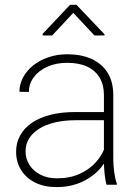

<svg xmlns="http://www.w3.org/2000/svg" viewBox="-20 -762 571 792"><path d="M408.7 -97.2V-370.1Q408.7 -411.6 391.1 -441.4Q373.5 -471.2 339.8 -487.1Q306.2 -502.9 257.3 -502.9Q211.9 -502.9 176 -487.1Q140.1 -471.2 119.6 -443.8Q99.1 -416.5 99.1 -382.8L60.1 -383.3Q60.1 -413.6 74.5 -441.4Q88.9 -469.2 115.5 -491Q142.1 -512.7 178.5 -525.4Q214.8 -538.1 258.3 -538.1Q314 -538.1 356.7 -519.3Q399.4 -500.5 423.3 -462.9Q447.3 -425.3 447.3 -369.1V-108.4Q447.3 -80.1 451.2 -51.3Q455.1 -22.5 461.9 -4.9V0H419.4Q414.1 -18.6 411.4 -45.4Q408.7 -72.3 408.7 -97.2ZM421.4 -299.8 422.4 -266.1H293.5Q244.6 -266.1 206.1 -256.8Q167.5 -247.6 140.6 -230.5Q113.8 -213.4 99.6 -189.9Q85.4 -166.5 85.4 -137.2Q85.4 -106.9 101.6 -81.5Q117.7 -56.2 147 -41.3Q176.3 -26.4 214.8 -26.4Q267.6 -26.4 308.3 -44.7Q349.1 -63 377 -94.5Q404.8 -126 417.5 -167.5L434.6 -139.2Q426.3 -113.3 408.7 -86.9Q391.1 -60.5 363.3 -38.8Q335.4 -17.1 297.9 -3.7Q260.3 9.8 212.4 9.8Q162.1 9.8 124.8 -9Q87.4 -27.8 66.9 -60.8Q46.4 -93.8 46.4 -136.2Q46.4 -172.9 63 -203.1Q79.6 -233.4 111.1 -255.1Q142.6 -276.9 187.7 -288.3Q232.9 -299.8 289.6 -299.8ZM295.4 -742.2 411.1 -620.6V-615.7H369.6L282.2 -709L195.3 -615.7H155.8V-622.1L269 -742.2Z"/></svg>

Font: Roboto ExtraLight
Style: Regular
Weight: 250
Designer: Christian Robertson
Foundry: Google
Version: Version 3.009; 2024